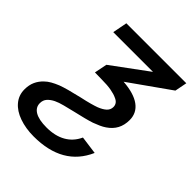

<svg xmlns="http://www.w3.org/2000/svg" viewBox="-249 -645 973 973"><g transform="rotate(45 237.0 -159.0)"><path d="M437 49.8Q367.2 209.5 159.2 209.5Q130.4 209.5 104.5 205.3Q78.6 201.2 55.2 192.9Q9.3 176.8 -16.6 146Q-42.5 115.2 -42.5 73.7Q-42.5 42 -31.5 17.8Q-20.5 -6.3 -0.5 -24.9Q11.7 -37.1 29.3 -47.1Q46.9 -57.1 68.8 -65.9Q105 -79.6 187 -98.6Q221.7 -106 246.1 -112.8Q270.5 -119.6 283.7 -124.5Q311 -135.3 325.4 -148.9Q339.8 -162.6 339.8 -182.1Q339.8 -209.5 309.6 -221.2Q294.9 -228.5 267.6 -233.6Q240.2 -238.8 199.2 -238.8L149.4 -239.7L163.1 -308.1L355.5 -449.7H70.8L85.9 -528.3H515.6L502.9 -462.9L285.6 -309.1Q364.3 -303.2 404.5 -273.7Q444.8 -244.1 444.8 -193.4Q444.8 -157.2 430.2 -129.6Q415.5 -102.1 386.2 -82.5Q373.5 -73.7 357.2 -66.4Q340.8 -59.1 322.3 -52.2Q301.8 -45.4 274.9 -38.6Q248 -31.7 215.8 -24.4Q183.6 -16.6 155.8 -9.5Q127.9 -2.4 108.9 6.8Q87.9 17.1 75 31.5Q62 45.9 62 67.9Q62 98.1 90.1 114.7Q118.2 131.3 173.3 131.3Q233.9 131.3 276.1 107.4Q318.4 83.5 339.8 36.6Z"/></g></svg>

Font: Arimo Medium
Style: Italic
Weight: 500
Italic angle: -12°
Designer: Steve Matteson
Foundry: Monotype Imaging Inc.
Version: Version 1.33